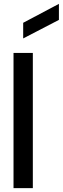

<svg xmlns="http://www.w3.org/2000/svg" viewBox="-20 -974 325 994"><path d="M285 -954V-871L100 -775V-856ZM150 0H50V-700H150Z"/></svg>

Font: Railway
Style: Regular
Weight: 400
Version: 1.000